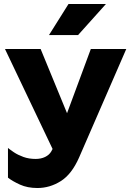

<svg xmlns="http://www.w3.org/2000/svg" viewBox="-20 -776 654 964"><path d="M168 168Q118 168 80.5 151Q43 134 20 116V-33Q31 -24 50.5 -11Q70 2 97.5 12Q125 22 159 22Q186 22 206.5 12Q227 2 237 -15L244 -28L5 -530H184L330 -175L276 -98L436 -530H614L377 15Q340 99 285 133.5Q230 168 168 168ZM324 -756H512L372 -600Q372 -600 357.5 -600Q343 -600 321 -600Q299 -600 277 -600Q255 -600 240.5 -600Q226 -600 226 -600Z"/></svg>

Font: Roundo Variable
Style: Regular
Weight: 200
Designer: Shiva Nallaperumal
Foundry: Indian Type Foundry
Version: Version 2.000